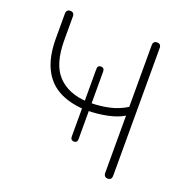

<svg xmlns="http://www.w3.org/2000/svg" viewBox="-128 -827 914 950"><g transform="rotate(20 328.5 -352.5)"><path d="M540 6Q530 6 524.5 0Q519 -6 519 -16V-318Q485 -297 433 -286.5Q381 -276 330 -276L338 -285V-129Q338 -109 320 -109Q312 -109 307 -114Q302 -119 302 -129V-285L312 -276Q231 -281 175.5 -312Q120 -343 91 -404.5Q62 -466 62 -559V-689Q62 -700 67.5 -705.5Q73 -711 83 -711Q93 -711 98.5 -705.5Q104 -700 104 -689V-565Q104 -438 159 -380Q214 -322 313 -317L302 -307V-484Q302 -504 320 -504Q328 -504 333 -499Q338 -494 338 -484V-307L331 -317Q381 -317 429 -327.5Q477 -338 519 -364V-689Q519 -700 524.5 -705.5Q530 -711 540 -711Q550 -711 555.5 -705.5Q561 -700 561 -689V-16Q561 -6 556 0Q551 6 540 6Z"/></g></svg>

Font: Nunito ExtraLight
Style: Regular
Weight: 200
Designer: Vernon Adams
Foundry: Vernon Adams
Version: Version 3.602;April 4, 2023;FontCreator 14.0.0.2856 64-bit